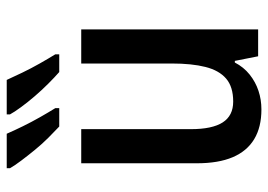

<svg xmlns="http://www.w3.org/2000/svg" viewBox="-136 -670 816 585"><g transform="rotate(-90 272.5 -378.0)"><path d="M475 -539V0H393L379 -71H374Q360 -44 337.5 -26Q315 -8 288 1Q261 10 231 10Q177 10 140.5 -12Q104 -34 85.5 -77.5Q67 -121 67 -187V-539H171V-205Q171 -140 191.5 -108Q212 -76 255 -76Q300 -76 325 -97.5Q350 -119 360.5 -160.5Q371 -202 371 -263V-539ZM321 -766Q330 -746 343 -719Q356 -692 371 -665.5Q386 -639 399 -618V-606H345Q329 -620 309.5 -639.5Q290 -659 271.5 -680.5Q253 -702 238 -722.5Q223 -743 216 -756V-766ZM157 -766Q167 -743 180 -716.5Q193 -690 207.5 -664.5Q222 -639 235 -618V-606H179Q164 -620 145 -639Q126 -658 108 -680Q90 -702 75 -722Q60 -742 52 -756V-766Z"/></g></svg>

Font: Noto Sans Display SemiCondensed Medium
Style: Regular
Weight: 500
Width: 4
Designer: Monotype Design Team
Foundry: Monotype Imaging Inc.
Version: Version 2.003